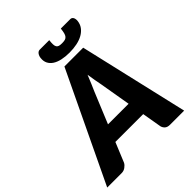

<svg xmlns="http://www.w3.org/2000/svg" viewBox="-293 -1060 1207 1207"><g transform="rotate(-45 311.0 -456.5)"><path d="M0 0ZM637.5 0H511.5Q490.5 0 478.8 -9.8Q467 -19.5 462.5 -35.5L440 -166.5H192.5L138.5 -35.5Q131.5 -22 116.2 -11Q101 0 81.5 0H-46.5L301.5 -728.5H468.5ZM238 -277.5H421L385.5 -485.5Q381.5 -505 376.8 -531.5Q372 -558 367.5 -589Q355.5 -558 343.8 -531.2Q332 -504.5 323.5 -484.5ZM394.5 -842Q410.5 -842 420.8 -844.8Q431 -847.5 437.8 -855.5Q444.5 -863.5 448 -877.2Q451.5 -891 454 -913H538.5Q546 -913 551 -909.2Q556 -905.5 558.8 -899.8Q561.5 -894 562.5 -886.5Q563.5 -879 562.5 -871.5Q559.5 -845.5 545 -826Q530.5 -806.5 507.2 -793.2Q484 -780 453 -773.5Q422 -767 386 -767Q350 -767 320.2 -773.5Q290.5 -780 270.2 -793.2Q250 -806.5 240.2 -826Q230.5 -845.5 233.5 -871.5Q234 -879 236.8 -886.5Q239.5 -894 243.5 -899.8Q247.5 -905.5 253.2 -909.2Q259 -913 266.5 -913H351Q348.5 -891 349 -877.2Q349.5 -863.5 354.5 -855.5Q359.5 -847.5 369 -844.8Q378.5 -842 394.5 -842Z"/></g></svg>

Font: Lato Black
Style: Italic
Weight: 900
Italic angle: -7°
Designer: Lukasz Dziedzic
Foundry: tyPoland Lukasz Dziedzic
Version: Version 2.007; 2014-02-27